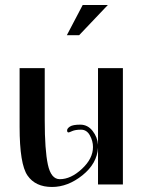

<svg xmlns="http://www.w3.org/2000/svg" viewBox="-20 -734 573 764"><path d="M253 -207Q247 -207 247 -215Q247 -223 258.5 -230.5Q270 -238 299.5 -238Q329 -238 348.5 -213Q368 -188 370 -158V-463H469V0H370V-146Q366 -83 308 -36.5Q250 10 187 10Q121 10 89.5 -35.5Q58 -81 58 -229V-463H158V-255Q158 -137 170.5 -79Q183 -21 218 -21Q262 -21 306 -62Q350 -103 350 -149Q350 -173 337.5 -195.5Q325 -218 302.5 -218Q280 -218 267.5 -212.5Q255 -207 253 -207ZM409 -714 295 -594H246L309 -714Z"/></svg>

Font: Spirax
Style: Regular
Weight: 400
Designer: Brenda Gallo (gbrenda1987@gmail.com)
Foundry: Brenda Gallo
Version: Version 1.002